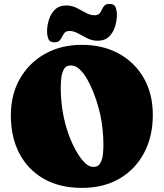

<svg xmlns="http://www.w3.org/2000/svg" viewBox="-20 -920 818 960"><path d="M389.6 -695.8Q494.1 -695.8 574 -652.1Q653.8 -608.4 699 -529.5Q744.1 -450.7 744.1 -345.2Q744.1 -238.3 700.7 -156Q657.2 -73.7 577.9 -27.1Q498.5 19.5 389.6 19.5Q279.3 19.5 199.7 -25.6Q120.1 -70.8 77.1 -152.3Q34.2 -233.9 34.2 -342.8Q34.2 -447.3 79.8 -526.9Q125.5 -606.4 205.6 -651.1Q285.6 -695.8 389.6 -695.8ZM497.1 -194.3Q497.1 -271.5 481.9 -344.2Q478 -362.8 469.2 -393.6Q460.4 -424.3 447 -458.5Q433.6 -492.7 416.3 -523.4Q398.9 -554.2 378.2 -573.5Q357.4 -592.8 334 -592.8Q309.1 -592.8 298.6 -572.3Q288.1 -551.8 285.9 -525.6Q283.7 -499.5 283.7 -481.9Q283.7 -421.4 293.7 -361.1Q303.7 -300.8 324.7 -243.7Q330.6 -227.1 342.5 -200.7Q354.5 -174.3 371.1 -147.9Q387.7 -121.6 407 -103.5Q426.3 -85.4 446.8 -85.4Q471.7 -85.4 482.2 -105.5Q492.7 -125.5 494.9 -151.4Q497.1 -177.2 497.1 -194.3ZM468.3 -716.3Q440.9 -716.3 416.5 -728.5Q392.1 -740.7 370.4 -752.9Q348.6 -765.1 327.6 -765.1Q311 -765.1 303.5 -756.6Q295.9 -748 290.8 -736.8Q285.6 -725.6 277.6 -717Q269.5 -708.5 252 -708.5Q228 -708.5 221.7 -726.1Q215.3 -743.7 215.3 -762.7Q215.3 -792.5 224.9 -822.5Q234.4 -852.5 255.4 -872.6Q276.4 -892.6 311.5 -892.6Q339.4 -892.6 363.5 -880.4Q387.7 -868.2 409.4 -856Q431.2 -843.8 452.1 -843.8Q469.7 -843.8 477.3 -852.3Q484.9 -860.8 489.5 -872.1Q494.1 -883.3 502 -891.8Q509.8 -900.4 527.8 -900.4Q551.8 -900.4 558.1 -883.3Q564.5 -866.2 564.5 -847.2Q564.5 -817.4 555.2 -787.1Q545.9 -756.8 524.9 -736.6Q503.9 -716.3 468.3 -716.3Z"/></svg>

Font: Caprasimo
Style: Regular
Weight: 400
Designer: The DocRepair Project, Phaedra Charles, Flavia Zimbardi
Foundry: Google
Version: Version 1.001